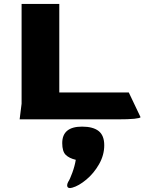

<svg xmlns="http://www.w3.org/2000/svg" viewBox="-20 -608 746 978"><path d="M90 -80V-588H282V-137H636L696 -11Q693 -6 664 -3Q635 0 576 0H80ZM337 350Q322 350 322 336Q322 329 327 319Q336 306 348.5 271.5Q361 237 366 206Q332 198 314.5 180.5Q297 163 297 121Q297 37 398 37Q454 37 482.5 59.5Q511 82 511 132Q511 182 484.5 228.5Q458 275 419.5 307Q381 339 348 348Q340 350 337 350Z"/></svg>

Font: Gold Bold
Style: Regular
Weight: 400
Designer: jaiki
Version: Version 1.000